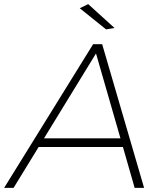

<svg xmlns="http://www.w3.org/2000/svg" viewBox="-64 -914 782 934"><path d="M365 -894 493 -778 452 -771 324 -874ZM591 0 534 -199H124L2 0H-44L389 -699H433L637 0ZM150 -241H522L403 -654Z"/></svg>

Font: TypoPRO Montserrat
Style: Italic
Weight: 275
Italic angle: -11.3°
Designer: Julieta Ulanovsky
Foundry: Julieta Ulanovsky
Version: Version 6.001